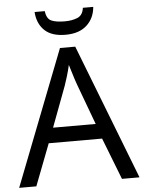

<svg xmlns="http://www.w3.org/2000/svg" viewBox="-60 -966 760 1014"><g transform="rotate(-5 319.5 -459.0)"><path d="M545 0 459 -221H176L91 0H0L279 -717H360L638 0ZM352 -517Q349 -525 342 -546Q335 -567 328.5 -589.5Q322 -612 318 -624Q311 -593 302 -563.5Q293 -534 287 -517L206 -301H432ZM473 -918Q468 -858 427.5 -821Q387 -784 315 -784Q241 -784 203.5 -820.5Q166 -857 162 -918H216Q221 -877 246 -866Q271 -855 317 -855Q356 -855 384.5 -867Q413 -879 418 -918Z"/></g></svg>

Font: Noto Sans Myanmar UI
Style: Regular
Weight: 400
Designer: Monotype Design Team
Foundry: Monotype Imaging Inc.
Version: Version 2.103; ttfautohint (v1.8.4.7-5d5b)